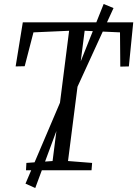

<svg xmlns="http://www.w3.org/2000/svg" viewBox="-20 -855 689 964"><path d="M110.5 0 112.5 -37 244 -46.5 327 -700.5 148 -692.5 104 -522.5 58.5 -521.5 94.5 -743H649L627 -521.5L584 -520.5L582.5 -692.5L405 -700.5L321.5 -46.5L442.5 -37L439.5 0ZM108 67 301.5 -387 332 -413.5 500.5 -835 550 -814.5 359.5 -398.5 328.5 -373.5 157 89Z"/></svg>

Font: Merriweather 24pt Light
Style: Italic
Weight: 300
Italic angle: -7.8°
Version: Version 2.101